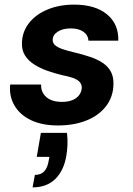

<svg xmlns="http://www.w3.org/2000/svg" viewBox="-20 -531 576 831"><path d="M231 12Q162 12 114 -11Q66 -34 42.5 -74.5Q19 -115 24 -165H158Q157 -143 167.5 -126Q178 -109 198 -99.5Q218 -90 248 -90Q275 -90 294 -98Q313 -106 323 -120Q333 -134 334 -151Q334 -167 323.5 -177.5Q313 -188 293.5 -194.5Q274 -201 248 -206Q215 -214 184 -225Q153 -236 128 -252Q103 -268 88.5 -290.5Q74 -313 75 -345Q76 -393 105 -430.5Q134 -468 185 -489.5Q236 -511 301 -511Q392 -511 443 -469Q494 -427 492 -355H363Q361 -380 340.5 -394Q320 -408 286 -408Q252 -408 230 -394Q208 -380 208 -358Q208 -344 219.5 -334.5Q231 -325 252 -318Q273 -311 302 -304Q340 -295 371 -284.5Q402 -274 425 -258.5Q448 -243 460 -220.5Q472 -198 471 -166Q470 -112 439 -71.5Q408 -31 354 -9.5Q300 12 231 12ZM121 280 131 226Q157 226 171.5 210.5Q186 195 191 163L194 148H139L157 44H270Q273 71 272 96Q271 121 267 144Q256 208 219 244Q182 280 121 280Z"/></svg>

Font: DM Sans 20pt
Style: Bold Italic
Weight: 700
Italic angle: -10°
Version: Version 4.004;gftools[0.9.30]